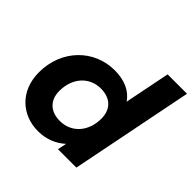

<svg xmlns="http://www.w3.org/2000/svg" viewBox="-189 -913 1092 1092"><g transform="rotate(45 357.0 -367.0)"><path d="M558 -742 503 -467C468 -520 407 -546 329 -546C163 -546 32 -414 32 -233C32 -80 139 8 264 8C331 8 386 -15 429 -54L418 0H566L714 -742ZM312 -121C234 -121 189 -167 189 -240C189 -345 255 -417 347 -417C425 -417 470 -371 470 -298C470 -193 404 -121 312 -121Z"/></g></svg>

Font: AWKNG-Font
Style: Bold Italic
Weight: 700
Italic angle: -11.3°
Designer: Awakening Church
Foundry: Awakening Church
Version: Version 1.700;PS 001.700;hotconv 1.0.88;makeotf.lib2.5.64775